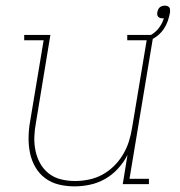

<svg xmlns="http://www.w3.org/2000/svg" viewBox="-20 -654 640 682"><path d="M245 8Q216 8 189 1.5Q162 -5 140.5 -21Q119 -37 105.5 -60.5Q92 -84 86.5 -111Q81 -138 81.5 -166.5Q82 -195 87 -223L135 -511H66V-530H159L108 -220Q103 -195 102 -169Q101 -143 106 -119Q111 -95 122.5 -74Q134 -53 153 -38Q172 -23 196.5 -17Q221 -11 246 -11Q270 -11 295 -16Q320 -21 342.5 -33Q365 -45 384 -63.5Q403 -82 416.5 -104.5Q430 -127 437.5 -150.5Q445 -174 449 -199L501 -511H432V-530H525L440 -19H509V0H416L433 -104Q420 -78 399.5 -55.5Q379 -33 353.5 -18.5Q328 -4 300 2Q272 8 245 8ZM512 -511 509 -517 507 -521 506 -525Q509 -526 512.5 -528Q516 -530 519 -531.5Q522 -533 525 -535.5Q528 -538 531 -540.5Q534 -543 536.5 -545.5Q539 -548 541.5 -551Q544 -554 546 -557Q548 -560 550 -563Q552 -566 554 -569.5Q556 -573 557 -576Q558 -579 560 -583.5Q562 -588 562 -589Q561 -589 559.5 -589Q558 -589 557 -589Q552 -589 548 -590.5Q544 -592 541.5 -595Q539 -598 538.5 -602.5Q538 -607 539 -611Q539 -611 539 -611Q539 -611 539 -611Q540 -616 542 -620.5Q544 -625 547.5 -628Q551 -631 556 -632.5Q561 -634 565 -634Q565 -634 565 -634Q565 -634 565 -634Q570 -634 574.5 -632.5Q579 -631 581.5 -627.5Q584 -624 584 -619Q584 -614 584 -610Q581 -594 576 -579.5Q571 -565 562 -551.5Q553 -538 540 -527.5Q527 -517 512 -511Z"/></svg>

Font: Iosevka Curly Slab ThExObl
Style: Regular
Weight: 100
Width: 7
Italic angle: -9°
Monospace: yes
Designer: Belleve Invis
Foundry: Belleve Invis
Version: Version 11.1.0; ttfautohint (v1.8.3)